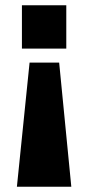

<svg xmlns="http://www.w3.org/2000/svg" viewBox="-20 -531 333 727"><path d="M231 -347H63V-511H231ZM250 176H44L92 -294H204Z"/></svg>

Font: Chivo ExtraBold
Style: Regular
Weight: 800
Designer: Hector Gatti
Foundry: Omnibus-Type
Version: Version 1.007